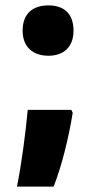

<svg xmlns="http://www.w3.org/2000/svg" viewBox="-20 -554 357 713"><path d="M64 -440C64 -379 103 -347 160 -347C216 -347 253 -379 253 -440C253 -503 218 -534 160 -534C101 -534 64 -503 64 -440ZM245 -146H83C76 -68 60 56 43 139H179C208 66 234 -36 250 -135Z"/></svg>

Font: Noto Sans Sinhala UI Condensed Black
Style: Regular
Weight: 900
Width: 3
Designer: Jelle Bosma - Monotype Design Team
Foundry: Monotype Imaging Inc.
Version: Version 2.006